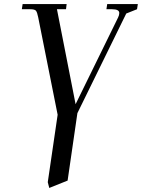

<svg xmlns="http://www.w3.org/2000/svg" viewBox="-20 -722 695 940"><path d="M86.9 -676.8 90.8 -702.1H306.2L303.2 -676.8H258.8L350.1 -211.9L558.1 -636.2Q564 -647.9 564 -658.2Q564 -676.8 528.8 -676.8H501L504.9 -702.1H654.8L650.9 -676.8L598.1 -655.8L358.9 -168L311 162.1L221.2 198.2L213.9 169.9L262.2 -160.2L167 -637.2Q162.1 -662.1 156 -669.4Q149.9 -676.8 127.9 -676.8Z"/></svg>

Font: Dihjauti
Style: Bold Italic
Weight: 700
Italic angle: -9°
Designer: T. Christopher White
Version: Version 3.0.0